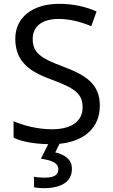

<svg xmlns="http://www.w3.org/2000/svg" viewBox="-20 -744 589 1004"><path d="M356 139C356 88 317 64 269 53L291 8C421 -5 502 -76 502 -191C502 -303 433 -350 307 -397C191 -440 151 -469 151 -541C151 -603 197 -645 286 -645C348 -645 407 -628 457 -607L485 -684C431 -708 366 -724 288 -724C153 -724 60 -655 60 -542C60 -431 122 -374 244 -330C373 -283 412 -253 412 -183C412 -112 357 -68 251 -68C175 -68 99 -89 51 -110V-24C93 -3 158 8 232 10L194 86C245 93 285 106 285 141C285 174 259 185 211 185C192 185 170 183 158 180V235C169 238 188 240 208 240C306 240 356 203 356 139Z"/></svg>

Font: Noto Sans Osage
Style: Regular
Weight: 400
Designer: Monotype Design Team
Foundry: Monotype Imaging Inc.
Version: Version 2.002